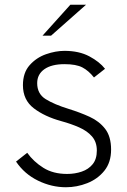

<svg xmlns="http://www.w3.org/2000/svg" viewBox="-20 -776 535 808"><path d="M257.5 12Q197 12 140 -15.8Q83 -43.5 47.5 -96L94.5 -133Q121.5 -95.5 162.5 -69.8Q203.5 -44 262.5 -44Q295.5 -44 324 -53.8Q352.5 -63.5 370 -85Q387.5 -106.5 387.5 -142.5Q387.5 -178.5 367.2 -201.8Q347 -225 313 -240Q279 -255 238.5 -266Q167.5 -285.5 122 -320.5Q76.5 -355.5 76.5 -417.5Q76.5 -470 104.8 -501.8Q133 -533.5 173.5 -547.8Q214 -562 251.5 -562Q312.5 -562 355.8 -539Q399 -516 422 -486.5L375.5 -450Q353 -478.5 326.8 -492.2Q300.5 -506 251.5 -506Q197 -506 166.8 -484.8Q136.5 -463.5 136.5 -426Q136.5 -381 172.2 -358.8Q208 -336.5 269.5 -317.5Q316.5 -303 357 -284.5Q397.5 -266 422.5 -233.8Q447.5 -201.5 447.5 -146.5Q447.5 -92.5 419.2 -57.5Q391 -22.5 347.2 -5.2Q303.5 12 257.5 12ZM159 -626 276 -756H342L195 -626Z"/></svg>

Font: Junction Light
Style: Regular
Weight: 300
Designer: Caroline Hadilaksono
Foundry: Caroline Hadilaksono, Tyler Finck, The League of Moveable Type
Version: Version 2.000; ttfautohint (v1.8.3)